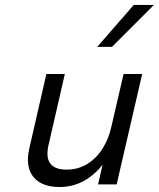

<svg xmlns="http://www.w3.org/2000/svg" viewBox="-20 -751 647 782"><path d="M99.6 -147.5 168.9 -449.7H244.1L177.7 -160.6Q166 -109.4 185.1 -84.7Q204.1 -60.1 250.5 -60.1Q298.8 -60.1 336.4 -83.7Q374 -107.4 398.2 -146.5Q422.4 -185.5 433.1 -232.9L483.4 -449.7H559.1L455.1 0H379.4L397.9 -80.1Q363.3 -36.6 319.1 -12.9Q274.9 10.7 223.1 10.7Q172.4 10.7 140.6 -9Q108.9 -28.8 98.6 -64.2Q88.4 -99.6 99.6 -147.5ZM524.9 -731H606.9L436 -560.1H376Z"/></svg>

Font: Glacial Indifference
Style: Italic
Weight: 400
Designer: Alfredo Marco Pradil
Foundry: Alfredo Marco Pradil
Version: Version 1.312